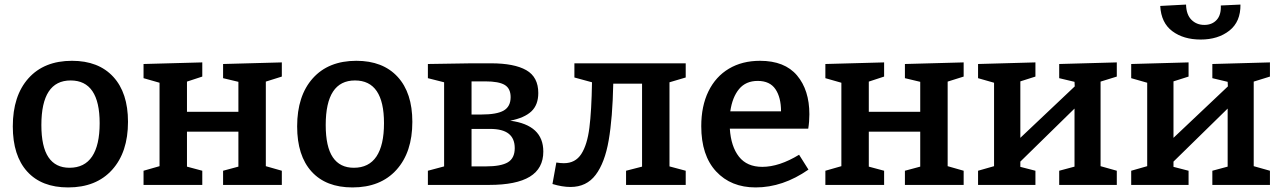

<svg xmlns="http://www.w3.org/2000/svg" viewBox="-20 -809 5607 840"><path d="M540 -276Q540 -143 470.5 -66Q401 11 278 11Q162 11 99 -58.5Q36 -128 36 -256Q36 -390 104.5 -466.5Q173 -543 295 -543Q411 -543 475.5 -473Q540 -403 540 -276ZM161 -262Q161 -167 192 -121Q223 -75 284 -75Q350 -75 383 -124.5Q416 -174 416 -270Q416 -457 289 -457Q161 -457 161 -262Z M1213 -536V-474L1143 -452V-82L1213 -62V0H956V-62L1023 -80V-233H798V-80L865 -62V0H608V-62L678 -82V-447L608 -467V-529L865 -536V-474L798 -452V-320H1023V-451L956 -467V-529Z M1784 -276Q1784 -143 1714.5 -66Q1645 11 1522 11Q1406 11 1343 -58.5Q1280 -128 1280 -256Q1280 -390 1348.5 -466.5Q1417 -543 1539 -543Q1655 -543 1719.5 -473Q1784 -403 1784 -276ZM1405 -262Q1405 -167 1436 -121Q1467 -75 1528 -75Q1594 -75 1627 -124.5Q1660 -174 1660 -270Q1660 -457 1533 -457Q1405 -457 1405 -262Z M2357 -146Q2357 -72 2298 -36Q2239 0 2120 0H1852V-62L1923 -81V-449L1852 -467V-529L2043 -532H2128Q2230 -532 2282.5 -502Q2335 -472 2335 -402Q2335 -350 2304.5 -321.5Q2274 -293 2212 -281Q2357 -262 2357 -146ZM2043 -453V-308H2086Q2154 -308 2184 -325.5Q2214 -343 2214 -384Q2214 -422 2188 -437.5Q2162 -453 2103 -453ZM2105 -81Q2172 -81 2202 -99Q2232 -117 2232 -161Q2232 -203 2205.5 -224Q2179 -245 2124 -245H2043V-81Z M2980 -470 2909 -449V-81L2980 -62V0H2719V-62L2789 -80V-443H2663Q2660 -293 2643 -195Q2626 -97 2586 -44Q2546 9 2476 9Q2440 9 2397 -4L2414 -98Q2432 -95 2447 -95Q2497 -95 2523 -135Q2549 -175 2558.5 -249.5Q2568 -324 2570 -449L2493 -470V-532H2980Z M3476 -132 3517 -67Q3405 11 3286 11Q3178 11 3113 -59Q3048 -129 3048 -257Q3048 -345 3079.5 -409.5Q3111 -474 3169 -508.5Q3227 -543 3305 -543Q3413 -543 3467 -479Q3521 -415 3521 -309Q3521 -276 3516 -246H3173Q3178 -168 3213 -123.5Q3248 -79 3315 -79Q3389 -79 3476 -132ZM3175 -322H3397Q3397 -383 3372.5 -419Q3348 -455 3295 -455Q3243 -455 3213.5 -419.5Q3184 -384 3175 -322Z M4196 -536V-474L4126 -452V-82L4196 -62V0H3939V-62L4006 -80V-233H3781V-80L3848 -62V0H3591V-62L3661 -82V-447L3591 -467V-529L3848 -536V-474L3781 -452V-320H4006V-451L3939 -467V-529Z M4866 -536V-474L4795 -452V-82L4866 -62V0H4614V-62L4681 -80V-334L4444 -102V-79L4510 -62V0H4259V-62L4329 -82V-447L4259 -467V-529L4510 -536V-474L4444 -453V-206L4682 -431L4681 -451L4614 -467V-529Z M5536 -536V-474L5465 -452V-82L5536 -62V0H5284V-62L5351 -80V-334L5114 -102V-79L5180 -62V0H4929V-62L4999 -82V-447L4929 -467V-529L5180 -536V-474L5114 -453V-206L5352 -431L5351 -451L5284 -467V-529ZM5056 -783 5169 -789Q5170 -745 5192.5 -722.5Q5215 -700 5249 -700Q5283 -700 5303 -722Q5323 -744 5321 -785L5407 -789Q5408 -714 5358.5 -675Q5309 -636 5233 -636Q5158 -636 5109 -672.5Q5060 -709 5056 -783Z"/></svg>

Font: Bitter Pro SemiBold
Style: Regular
Weight: 600
Designer: Sol Matas, and Bitter project Authors
Foundry: Sol Matas
Version: Version 1.010